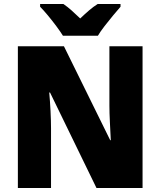

<svg xmlns="http://www.w3.org/2000/svg" viewBox="-20 -947 809 967"><path d="M698 0H466L232 -481H228Q232 -438 234.5 -387.5Q237 -337 237 -300V0H70V-714H302L535 -241H538Q536 -283 533.5 -331Q531 -379 531 -414V-714H698ZM297 -767Q284 -788 263.5 -815.5Q243 -843 221 -869.5Q199 -896 182 -913V-927H299Q321 -912 340.5 -894.5Q360 -877 384 -854Q408 -877 429 -895Q450 -913 472 -927H587V-913Q571 -895 549.5 -869Q528 -843 507 -816Q486 -789 473 -767Z"/></svg>

Font: Noto Sans Gujarati SemiCondensed Black
Style: Regular
Weight: 900
Width: 4
Designer: Jelle Bosma - Monotype Design Team, Universal Thirst
Foundry: Monotype Imaging Inc.
Version: Version 2.106; ttfautohint (v1.8.4.7-5d5b)